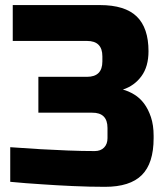

<svg xmlns="http://www.w3.org/2000/svg" viewBox="-20 -720 650 750"><path d="M20 -9.8V-145Q79.1 -141.1 138.2 -137.2Q189 -134.3 245.4 -132.1Q301.8 -129.9 350.1 -129.9Q373 -129.9 386.5 -143.6Q399.9 -157.2 399.9 -180.2V-220.2Q399.9 -280.3 339.8 -279.8H129.9V-419.9H319.8Q379.9 -419.9 379.9 -480V-500Q379.9 -560.1 319.8 -560.1H29.8V-700.2H370.1Q468.3 -700.2 514.2 -655.5Q560.1 -610.8 560.1 -520Q560.1 -460 532.5 -422.4Q504.9 -384.8 460 -370.1Q481.9 -364.3 503.9 -351.1Q525.9 -337.9 542.5 -315.9Q559.1 -293.9 569.6 -262.5Q580.1 -231 580.1 -189.9V-180.2Q580.1 -82 533.9 -36.1Q487.8 9.8 390.1 9.8Q330.1 9.8 264.6 6.8Q199.2 3.9 145 0Q81.1 -3.9 20 -9.8Z"/></svg>

Font: Russo One
Style: Regular
Weight: 400
Designer: Jovanny lemonad
Foundry: Jovanny Lemonad
Version: Version 1.000